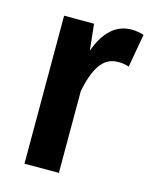

<svg xmlns="http://www.w3.org/2000/svg" viewBox="-89 -603 523 663"><g transform="rotate(15 172.5 -271.5)"><path d="M300 -543C244 -543 204 -505 179 -435L169 -529H62V0H185V-293C202 -375 229 -423 284 -423C300 -423 310 -421 323 -417L344 -536C331 -540 317 -543 300 -543Z"/></g></svg>

Font: Fira Sans Condensed Medium
Style: Regular
Weight: 500
Width: 3
Designer: Carrois Corporate & Edenspiekermann AG
Foundry: Carrois Corporate GbR & Edenspiekermann AG
Version: Version 4.202;PS 004.202;hotconv 1.0.88;makeotf.lib2.5.64775